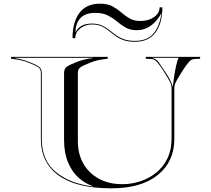

<svg xmlns="http://www.w3.org/2000/svg" viewBox="-20 -1009 1147 1043"><path d="M479 -876Q443 -876 416 -854.8Q389 -833.5 389 -802H374Q374 -888.5 411.5 -938.8Q449 -989 523 -989Q564.5 -989 590.8 -974.8Q617 -960.5 638.2 -942Q659.5 -923.5 683.2 -909.2Q707 -895 743 -895Q786.5 -895 816.8 -916.2Q847 -937.5 847 -969H862Q862 -883 824.8 -832.5Q787.5 -782 713 -782Q675 -782 649.5 -791.5Q624 -801 605.2 -815Q586.5 -829 569.2 -843Q552 -857 531 -866.5Q510 -876 479 -876ZM479 -881Q510 -881 531.5 -871.5Q553 -862 570.8 -848Q588.5 -834 607.5 -820Q626.5 -806 651.5 -796.5Q676.5 -787 713 -787Q780 -787 814.2 -827.5Q848.5 -868 857 -939Q847 -918 828.5 -896.2Q810 -874.5 783.5 -859.8Q757 -845 723 -845Q687 -845 662.5 -859.2Q638 -873.5 616 -892Q594 -910.5 566.8 -924.8Q539.5 -939 498 -939Q442.5 -939 416.2 -910Q390 -881 390 -832Q397.5 -852.5 420.2 -866.8Q443 -881 479 -881ZM1037.5 -688.5Q1020 -688 1007.5 -673.8Q995 -659.5 981 -639Q975.5 -631 966 -615.8Q956.5 -600.5 947 -584.5Q937.5 -568.5 932.5 -557Q927 -545 927 -532.5V-255Q927 -131.5 837.5 -58.8Q748 14 584.5 14Q395 14 298.5 -55.8Q202 -125.5 202 -255V-612.5Q202 -633 188.8 -643Q175.5 -653 138 -667.5Q113.5 -677.5 92 -682Q70.5 -686.5 40 -690V-700H565V-690Q534.5 -686.5 513 -682Q491.5 -677.5 467 -667.5Q429.5 -652.5 416.2 -642.8Q403 -633 403 -612.5V-240Q403 -174 432.2 -121.5Q461.5 -69 515.8 -38.8Q570 -8.5 644.5 -8.5Q695 -8.5 742.5 -24.2Q790 -40 828.5 -71Q867 -102 889.5 -148.2Q912 -194.5 912 -255V-532.5Q912 -545 906.5 -557Q901.5 -568.5 892 -584.5Q882.5 -600.5 873 -615.8Q863.5 -631 858 -639Q844 -659.5 831.5 -673.8Q819 -688 801.5 -688.5L772 -690V-700H1067V-690ZM918.5 -537.5Q921.5 -566 926.5 -597.2Q931.5 -628.5 937.5 -654.8Q943.5 -681 950 -695H804.5Q829.5 -689.5 842 -671Q854.5 -652.5 878.5 -617Q895 -592.5 904.8 -572.8Q914.5 -553 918.5 -537.5ZM60 -693.5Q91 -688.5 108.8 -682.8Q126.5 -677 141 -671.5Q173.5 -659 190.2 -647.5Q207 -636 207 -612.5V-254Q207 -138 282.8 -75Q358.5 -12 485 4V2.5Q443 -11.5 407.2 -43.2Q371.5 -75 349.8 -126.5Q328 -178 328 -249.5V-612.5Q328 -636 342.8 -646.5Q357.5 -657 394.5 -671.5Q416.5 -680 437.2 -685.2Q458 -690.5 485 -693.5V-695H60Z"/></svg>

Font: Engraving Unshaded CC
Style: Bold
Weight: 700
Designer: indestructible type*
Foundry: Cowboy Collective
Version: Version 1.000